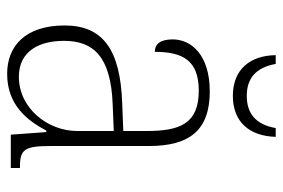

<svg xmlns="http://www.w3.org/2000/svg" viewBox="-144 -618 773 524"><g transform="rotate(90 242.0 -356.5)"><path d="M242 -606C315 -606 352 -653 354 -723H330C320 -666 288 -644 242 -644C196 -644 165 -667 155 -723H131C132 -653 170 -606 242 -606ZM182 10C268 10 310 -46 337 -97H341L348 0H439V-25H435C388 -25 379 -38 379 -109V-377C379 -489 335 -543 230 -543C131 -543 88 -493 88 -442C88 -409 100 -393 122 -393C122 -470 146 -513 228 -513C319 -513 338 -460 338 -371V-307L262 -304C117 -299 50 -252 50 -147C50 -40 106 10 182 10ZM190 -22C121 -22 92 -76 92 -145C92 -225 134 -273 265 -278L338 -281V-181C338 -101 276 -22 190 -22Z"/></g></svg>

Font: Noto Serif Thai SemiCondensed ExtraLight
Style: Regular
Weight: 200
Width: 4
Designer: Monotype Design Team
Foundry: Monotype Imaging Inc.
Version: Version 2.002